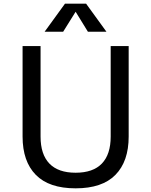

<svg xmlns="http://www.w3.org/2000/svg" viewBox="-20 -1009 824 1046"><path d="M103 0ZM103 -265V-758H201V-265Q201 -168 249 -118Q297 -68 392 -68Q487 -68 535 -118Q583 -168 583 -265V-758H681V-265Q681 -130 609 -56.5Q537 17 392 17Q247 17 175 -56.5Q103 -130 103 -265ZM459 -836 392 -945 324 -836H223L334 -989H449L560 -836Z"/></svg>

Font: Biryani
Style: Regular
Weight: 400
Designer: Dan Reynolds and Mathieu Reguer
Foundry: Dan Reynolds and Mathieu Reguer
Version: Version 1.004; ttfautohint (v1.1) -l 5 -r 5 -G 72 -x 0 -D la